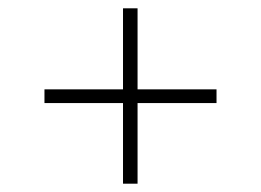

<svg xmlns="http://www.w3.org/2000/svg" viewBox="-20 -565 628 462"><path d="M501 -317H311V-123H276V-317H87V-350H276V-545H311V-350H501Z"/></svg>

Font: Inria Serif
Style: Regular
Weight: 400
Designer: Black Foundry Team
Foundry: Black Foundry
Version: Version 1.000; ttfautohint (v1.8.3)